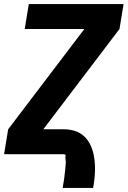

<svg xmlns="http://www.w3.org/2000/svg" viewBox="-20 -755 625 940"><path d="M287 165H436Q441 137 443.5 109.5Q446 82 445 55Q444 28 438.5 2Q433 -24 421.5 -47.5Q410 -71 391 -88.5Q372 -106 346.5 -114Q321 -122 294 -122H192L565 -613L585 -735H121L101 -613H393L20 -122L0 0H294Q297 0 299.5 2.5Q302 5 301 9Q301 9 301 9.5Q301 10 301 10Q299 19 301 27Q303 35 302 44Q301 53 300.5 61.5Q300 70 299 78.5Q298 87 297 95.5Q296 104 295 113Q294 122 292.5 130.5Q291 139 289.5 147.5Q288 156 287 165Z"/></svg>

Font: Iosevka Sparkle Heavy
Style: Italic
Weight: 900
Italic angle: -9°
Designer: Belleve Invis
Foundry: Belleve Invis
Version: Version 4.5.0; ttfautohint (v1.8.3)